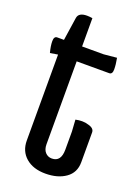

<svg xmlns="http://www.w3.org/2000/svg" viewBox="-122 -661 528 727"><g transform="rotate(20 141.5 -298.0)"><path d="M47 -84V-430L16 -425Q9 -451 9 -470.5Q9 -490 22 -490H49L63 -584Q67 -606 100 -606Q110 -606 122 -604V-490H209L261 -495Q266 -469 266 -449.5Q266 -430 253 -430H122V-96Q122 -75 132.5 -63.5Q143 -52 159 -52Q196 -52 196 -101V-174L193 -221Q206 -224 219.5 -224Q233 -224 245 -220Q269 -214 269 -197V-77Q269 -35 237 -12.5Q205 10 155.5 10Q106 10 76.5 -15.5Q47 -41 47 -84Z"/></g></svg>

Font: el_Medula One
Style: Regular
Weight: 400
Designer: Luciano Vergara
Foundry: Luciano Vergara
Version: Version 1.002 August 17, 2020